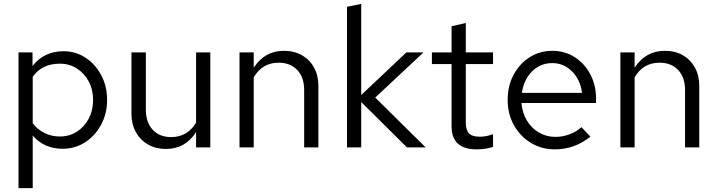

<svg xmlns="http://www.w3.org/2000/svg" viewBox="-20 -757 3683 986"><path d="M75 209V-488H147V-418Q175 -455 215.5 -474.5Q256 -494 305 -494Q369 -494 419.5 -460.5Q470 -427 500 -370.5Q530 -314 530 -244Q530 -174 499.5 -117Q469 -60 417.5 -26.5Q366 7 301 7Q207 7 148 -61V209ZM287 -56Q336 -56 374.5 -80.5Q413 -105 435.5 -147.5Q458 -190 458 -243Q458 -297 435.5 -339Q413 -381 374.5 -405.5Q336 -430 287 -430Q196 -430 148 -363V-124Q172 -92 208.5 -74Q245 -56 287 -56Z M832 8Q780 8 740 -15Q700 -38 677.5 -79Q655 -120 655 -173V-488H729V-194Q729 -129 764 -91Q799 -53 859 -53Q942 -53 987 -127V-488H1060V0H987V-79Q932 8 832 8Z M1210 0V-488H1283V-409Q1339 -496 1438 -496Q1491 -496 1530.5 -473.5Q1570 -451 1592.5 -410.5Q1615 -370 1615 -316V0H1542V-295Q1542 -360 1506.5 -397.5Q1471 -435 1411 -435Q1327 -435 1283 -360V0Z M1762 0V-722L1835 -737V-269L2067 -488H2155L1907 -256L2166 0H2070L1835 -233V0Z M2427 10Q2299 10 2299 -109V-428H2198V-488H2299V-622L2372 -639V-488H2512V-428H2372V-128Q2372 -89 2388.5 -72Q2405 -55 2443 -55Q2462 -55 2477 -58Q2492 -61 2512 -68V-3Q2492 4 2470 7Q2448 10 2427 10Z M2829 10Q2761 10 2706 -23.5Q2651 -57 2619 -114.5Q2587 -172 2587 -244Q2587 -316 2617.5 -373Q2648 -430 2700 -463Q2752 -496 2817 -496Q2881 -496 2931.5 -463.5Q2982 -431 3011.5 -375.5Q3041 -320 3041 -250V-228H2658Q2662 -178 2685.5 -138.5Q2709 -99 2747.5 -76.5Q2786 -54 2832 -54Q2870 -54 2905.5 -67.5Q2941 -81 2966 -104L3012 -55Q2970 -22 2925 -6Q2880 10 2829 10ZM2660 -280H2969Q2961 -346 2918.5 -389.5Q2876 -433 2816 -433Q2755 -433 2712.5 -390.5Q2670 -348 2660 -280Z M3166 0V-488H3239V-409Q3295 -496 3394 -496Q3447 -496 3486.5 -473.5Q3526 -451 3548.5 -410.5Q3571 -370 3571 -316V0H3498V-295Q3498 -360 3462.5 -397.5Q3427 -435 3367 -435Q3283 -435 3239 -360V0Z"/></svg>

Font: Red Hat Text VF
Style: Regular
Weight: 400
Designer: Pentagram, MCKL
Foundry: Pentagram, MCKL
Version: Version 1.023